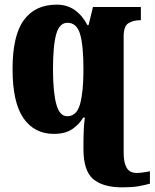

<svg xmlns="http://www.w3.org/2000/svg" viewBox="-20 -566 665 826"><path d="M506 240Q423 240 381 204.5Q339 169 339 75V52Q339 23 340.5 -9Q342 -41 345 -60H338Q320 -30 290 -10Q260 10 212 10Q128 10 81 -57.5Q34 -125 34 -269Q34 -413 82.5 -479.5Q131 -546 224 -546Q269 -546 302 -522.5Q335 -499 356 -458H361L380 -536H586V-479H582Q554 -479 533 -466.5Q512 -454 512 -409V92Q512 134 525 156Q538 178 568 178Q582 178 595 176Q608 174 625 171V224Q601 231 574 235.5Q547 240 506 240ZM269 -66Q310 -66 324.5 -118.5Q339 -171 339 -267Q339 -371 324.5 -419.5Q310 -468 270 -468Q236 -468 222 -419.5Q208 -371 208 -268Q208 -171 222 -118.5Q236 -66 269 -66Z"/></svg>

Font: Noto Serif Condensed Black
Style: Regular
Weight: 900
Width: 3
Designer: Monotype Design Team
Foundry: Monotype Imaging Inc.
Version: Version 2.015; ttfautohint (v1.8.4.7-5d5b)